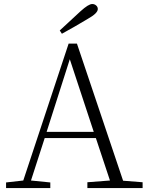

<svg xmlns="http://www.w3.org/2000/svg" viewBox="-20 -951 746 971"><path d="M293 -780.3 282.2 -796.9Q326.2 -837.9 387.7 -894.5Q427.7 -930.7 446.3 -930.7Q458 -930.7 466.3 -923.3Q474.6 -916 474.6 -905.3Q474.6 -883.8 423.8 -855.5Q357.4 -815.4 293 -780.3ZM215.8 -284.2H454.1L333 -651.4ZM602.5 -37.1 701.2 -29.3V0H421.9V-29.3L536.1 -38.1L464.8 -252.9H206.1L136.7 -38.1L234.4 -28.3V0H10.7V-28.3L97.7 -38.1L327.1 -730.5H369.1Z"/></svg>

Font: GenYoMin TW TTF ExtraLight
Style: Regular
Weight: 250
Version: Version 1.300